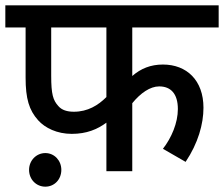

<svg xmlns="http://www.w3.org/2000/svg" viewBox="-20 -642 840 720"><path d="M476 -539H800V-622H0V-539H76V-351C76 -272 89 -229 123 -191C149 -162 194 -140 249 -140C305 -140 345 -157 379 -182V0H476V-255C507 -293 543 -318 577 -318C620 -318 647 -291 647 -233C647 -181 623 -125 591 -84L676 -35C723 -105 743 -177 743 -238C743 -341 680 -400 591 -400C545 -400 508 -385 476 -357ZM172 -539H379V-278C348 -247 309 -223 257 -223C232 -223 212 -229 199 -244C179 -266 172 -288 172 -358ZM89 -5C89 31 116 58 150 58C184 58 210 31 210 -5C210 -40 184 -68 150 -68C116 -68 89 -40 89 -5Z"/></svg>

Font: Noto Sans Devanagari UI Medium
Style: Regular
Weight: 500
Designer: Jelle Bosma - Monotype Design Team
Foundry: Monotype Imaging Inc.
Version: Version 2.004